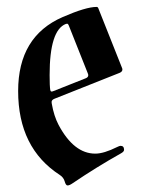

<svg xmlns="http://www.w3.org/2000/svg" viewBox="-20 -534 412 563"><path d="M33.2 -267.1Q33.2 -427.2 163.6 -483.9Q231.9 -513.7 263.2 -513.7Q266.6 -513.7 268.1 -510.3L337.4 -335.9Q338.9 -333 338.9 -330.1Q338.9 -323.7 330.6 -320.3L140.1 -244.6Q131.3 -241.2 131.3 -234.9Q131.3 -232.4 131.8 -230Q138.2 -193.4 151.9 -167.5Q196.8 -83.5 259.3 -83.5Q284.7 -83.5 323.7 -103Q330.6 -106.4 333.5 -106.4Q343.8 -106.4 343.8 -94.7Q343.8 -89.4 335 -84.5Q262.7 -43.9 192.9 3.4Q183.6 9.8 178.2 9.8Q172.9 9.8 169.7 -2Q166.5 -13.7 155.3 -21Q33.2 -100.1 33.2 -267.1ZM125.5 -314Q125.5 -280.8 127.4 -270Q128.4 -265.6 131.1 -265.6Q133.8 -265.6 137.2 -267.1L231.9 -304.7Q238.8 -307.6 238.8 -313.5Q238.8 -315.9 237.3 -319.3L181.6 -459.5Q179.7 -464.4 177 -464.4Q174.3 -464.4 173.3 -463.9Q125.5 -445.8 125.5 -314Z"/></svg>

Font: UnifrakturMaguntia17
Style: Book
Weight: 400
Designer: j. 'mach' wust, Gerrit Ansmann, Georg Duffner, based on a font by Peter Wiegel, original typeface by Carl Albert Fahrenw
Version: Version 2017-03-19